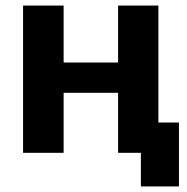

<svg xmlns="http://www.w3.org/2000/svg" viewBox="-20 -550 673 691"><path d="M487 121H624V-109H550V-530H405V-325H209V-530H63V0H209V-216H405V0H487Z"/></svg>

Font: Cheyenne Sans
Style: Bold
Weight: 700
Designer: The Public Sans project authors (U.S. Web Design System), Libre Franklin designed by Pablo Impallari and Rodrigo Fuenzal
Foundry: The Cheyenne Sans Project Authors
Version: Version 2.007